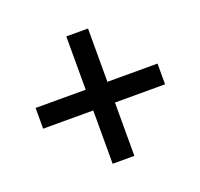

<svg xmlns="http://www.w3.org/2000/svg" viewBox="-97 -737 763 731"><g transform="rotate(-20 285.0 -371.0)"><path d="M241 -113H329V-329H532V-413H329V-629H241V-413H38V-329H241Z"/></g></svg>

Font: Noto Sans CJK KR Medium
Style: Regular
Weight: 500
Designer: Ryoko NISHIZUKA (kana & ideographs); Paul D. Hunt (Latin, Greek & Cyrillic); Wenlong ZHANG (bopomofo); Sandoll Communica
Foundry: Adobe Systems Incorporated
Version: Version 1.004;PS 1.004;hotconv 1.0.82;makeotf.lib2.5.63406